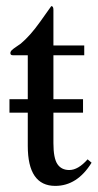

<svg xmlns="http://www.w3.org/2000/svg" viewBox="-20 -604 320 629"><path d="M267 -82 280 -71Q233 5 161 5Q71 5 71 -126V-235H11V-279H71V-423H22Q14 -423 14 -430Q14 -435 18.5 -439.5Q23 -444 33.5 -451Q44 -458 48 -461Q79 -487 111 -532L148 -584Q155 -584 155 -572V-455H256V-423H155V-279H252V-235H155V-135Q155 -86 168 -66.5Q181 -47 207 -47Q236 -47 267 -82Z"/></svg>

Font: STIX MathJax Latin
Style: Regular
Weight: 400
Designer: MicroPress Inc., with final additions and corrections provided by Coen Hoffman, Elsevier (retired)
Version: Version 1.1.1